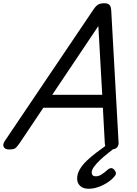

<svg xmlns="http://www.w3.org/2000/svg" viewBox="-77 -910 848 1187"><path d="M-20 14Q-46 14 -54 -1.5Q-62 -17 -47 -39L500 -850Q515 -873 529.5 -881.5Q544 -890 569 -890Q588 -890 599 -880.5Q610 -871 611 -839L656 -31Q658 -11 646.5 1.5Q635 14 609 14Q587 14 580 5.5Q573 -3 571 -23L559 -244H191L45 -26Q27 0 16.5 7Q6 14 -20 14ZM246 -324H555L531 -749ZM471 257Q437 257 418.5 239.5Q400 222 400 194Q400 165 416 137.5Q432 110 458.5 84.5Q485 59 518 34Q551 9 586 -16L652 -17V-11Q621 13 592 36Q563 59 540 81Q517 103 503.5 122Q490 141 490 157Q490 168 496.5 174Q503 180 515 180Q533 180 551 168.5Q569 157 590 138Q598 131 608 129.5Q618 128 628 138Q635 145 638.5 154.5Q642 164 635 175Q620 196 592.5 215Q565 234 533 245.5Q501 257 471 257Z"/></svg>

Font: Playwrite DK Uloopet
Style: Regular
Weight: 400
Designer: Veronika Burian, José Scaglione
Foundry: TypeTogether
Version: Version 1.002